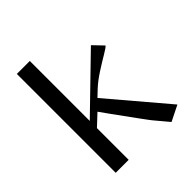

<svg xmlns="http://www.w3.org/2000/svg" viewBox="-185 -743 869 869"><g transform="rotate(-45 250.0 -308.5)"><path d="M66.9 0V-632.8H149.9V-249L396 -487.8L441.9 -439.9Q435.5 -432.1 407.5 -415.8Q379.4 -399.4 341.6 -375Q303.7 -350.6 277.8 -326.2L248 -297.9L482.9 -21L408.2 16.1L352.1 -50.8Q349.1 -53.7 312 -104.5Q274.9 -155.3 239.3 -204.6L204.1 -253.9L149.9 -203.1V0Z"/></g></svg>

Font: Resagokr
Style: Regular
Weight: 500
Designer: gluk
Foundry: gluk
Version: Version 0.95